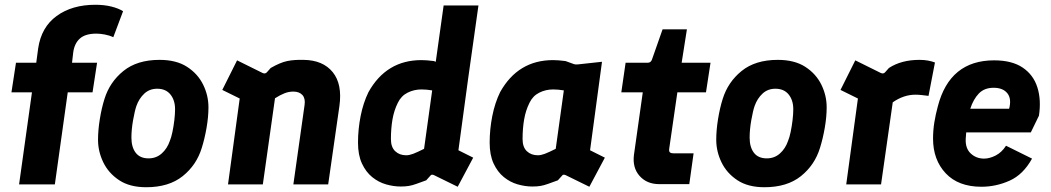

<svg xmlns="http://www.w3.org/2000/svg" viewBox="-20 -773 4406 805"><path d="M60 0 114 -386H28L47 -510H132L140 -570Q153 -659 217.5 -706Q282 -753 380 -753Q417 -753 447 -745.5Q477 -738 496 -726L455 -617Q438 -625 418.5 -628.5Q399 -632 384 -632Q338 -632 315 -611.5Q292 -591 287 -553L282 -510H387L368 -386H264L210 0Z M593 12Q524 12 479.5 -17.5Q435 -47 413 -92.5Q391 -138 391 -187Q391 -227 398.5 -273.5Q406 -320 418 -358Q440 -429 497.5 -475.5Q555 -522 649 -522Q719 -522 764 -493Q809 -464 831.5 -418.5Q854 -373 854 -323Q854 -283 846 -237Q838 -191 826 -153Q804 -81 746 -34.5Q688 12 593 12ZM603 -109Q635 -109 658 -129.5Q681 -150 692 -182Q698 -196 703 -220Q708 -244 711 -269.5Q714 -295 714 -315Q714 -353 694.5 -377Q675 -401 639 -401Q607 -401 585 -380.5Q563 -360 552 -329Q545 -309 538 -269.5Q531 -230 531 -196Q531 -156 549 -132.5Q567 -109 603 -109Z M936 0 985 -360 912 -396 974 -520 1081 -467Q1092 -462 1099 -470L1115 -488Q1155 -511 1184 -517Q1213 -523 1253 -522Q1334 -521 1375 -470.5Q1416 -420 1403 -328L1356 0H1210L1257 -333Q1261 -360 1248 -374.5Q1235 -389 1210 -389Q1191 -389 1173 -382Q1155 -375 1133 -361L1082 0Z M1660 9Q1630 9 1598.5 0Q1567 -9 1540.5 -30.5Q1514 -52 1497.5 -87.5Q1481 -123 1481 -175Q1481 -231 1492 -286.5Q1503 -342 1525 -387Q1600 -521 1747 -521Q1768 -521 1799 -517L1807 -514L1840 -750H1986L1943 -445L1902 -143L1964 -112L1899 10L1799 -39Q1789 -43 1785 -37L1767 -17Q1742 -8 1725.5 -2Q1709 4 1694.5 6.5Q1680 9 1660 9ZM1683 -122Q1696 -122 1712 -128Q1728 -134 1758 -149L1792 -394Q1768 -398 1747 -398Q1716 -398 1689 -384.5Q1662 -371 1648 -342Q1632 -310 1625.5 -272Q1619 -234 1619 -190Q1619 -156 1637 -139Q1655 -122 1683 -122Z M2212 9Q2182 9 2150.5 0Q2119 -9 2092.5 -30.5Q2066 -52 2049.5 -87.5Q2033 -123 2033 -175Q2033 -231 2044 -286.5Q2055 -342 2077 -387Q2152 -521 2299 -521Q2320 -521 2351 -517L2387 -504Q2393 -502 2403 -503L2504 -514L2454 -143L2516 -112L2451 10L2351 -39Q2341 -43 2337 -37L2319 -17Q2294 -8 2277.5 -2Q2261 4 2246.5 6.5Q2232 9 2212 9ZM2235 -122Q2248 -122 2264 -128Q2280 -134 2310 -149L2344 -394Q2320 -398 2299 -398Q2268 -398 2241 -384.5Q2214 -371 2200 -342Q2184 -310 2177.5 -272Q2171 -234 2171 -190Q2171 -156 2189 -139Q2207 -122 2235 -122Z M2744 -1Q2692 -1 2661.5 -35.5Q2631 -70 2638 -124L2675 -386H2585L2603 -510H2696Q2708 -510 2713 -522L2758 -650H2860L2838 -510H2959L2940 -386H2820L2786 -151Q2784 -138 2789 -134Q2794 -130 2805 -130H2888L2870 -1Z M3185 12Q3116 12 3071.5 -17.5Q3027 -47 3005 -92.5Q2983 -138 2983 -187Q2983 -227 2990.5 -273.5Q2998 -320 3010 -358Q3032 -429 3089.5 -475.5Q3147 -522 3241 -522Q3311 -522 3356 -493Q3401 -464 3423.5 -418.5Q3446 -373 3446 -323Q3446 -283 3438 -237Q3430 -191 3418 -153Q3396 -81 3338 -34.5Q3280 12 3185 12ZM3195 -109Q3227 -109 3250 -129.5Q3273 -150 3284 -182Q3290 -196 3295 -220Q3300 -244 3303 -269.5Q3306 -295 3306 -315Q3306 -353 3286.5 -377Q3267 -401 3231 -401Q3199 -401 3177 -380.5Q3155 -360 3144 -329Q3137 -309 3130 -269.5Q3123 -230 3123 -196Q3123 -156 3141 -132.5Q3159 -109 3195 -109Z M3528 0 3577 -360 3504 -396 3566 -520 3673 -467Q3684 -462 3691 -470L3707 -488Q3759 -522 3835 -522Q3855 -522 3871 -519Q3887 -516 3900 -511L3873 -371Q3858 -373 3844 -374.5Q3830 -376 3818 -376Q3769 -376 3723 -344L3674 0Z M4095 10Q3998 10 3945 -46.5Q3892 -103 3892 -192Q3892 -227 3897.5 -260.5Q3903 -294 3912 -327Q3962 -520 4148 -520Q4223 -520 4268 -489.5Q4313 -459 4329.5 -406.5Q4346 -354 4336 -288L4302 -218H4031Q4030 -205 4029 -191Q4027 -151 4050 -129.5Q4073 -108 4106 -108Q4129 -108 4154.5 -121Q4180 -134 4198 -162L4307 -108Q4270 -41 4213 -15.5Q4156 10 4095 10ZM4146 -405Q4107 -405 4084 -381Q4061 -357 4048 -317H4211Q4222 -359 4203.5 -382Q4185 -405 4146 -405Z"/></svg>

Font: Finlandica
Style: Bold Italic
Weight: 700
Italic angle: -8°
Designer: Niklas Ekholm, Juho Hiilivirta, Jaakko Suomalainen
Foundry: Helsinki Type Studio
Version: Version 1.064; ttfautohint (v1.8.4.7-5d5b)